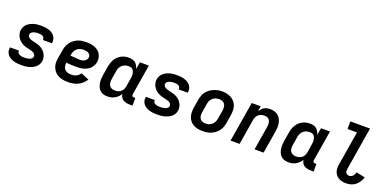

<svg xmlns="http://www.w3.org/2000/svg" viewBox="-8 -1559 4816 2391"><g transform="rotate(20 2400.0 -363.5)"><path d="M255 8Q229 8 203.5 5.5Q178 3 154.5 -3.5Q131 -10 109 -22Q87 -34 71.5 -52Q56 -70 49 -94.5Q42 -119 47 -145Q47 -146 47.5 -148Q48 -150 48 -152H167Q167 -151 166.5 -150.5Q166 -150 166 -149Q164 -139 168 -129.5Q172 -120 179 -113.5Q186 -107 195.5 -103Q205 -99 214.5 -96.5Q224 -94 234.5 -93.5Q245 -93 255 -93Q271 -93 287 -94.5Q303 -96 319 -100.5Q335 -105 349.5 -115.5Q364 -126 366 -142Q369 -158 360.5 -171Q352 -184 339.5 -191.5Q327 -199 312.5 -203Q298 -207 283 -210.5Q268 -214 253 -217.5Q238 -221 224 -225.5Q210 -230 196.5 -236.5Q183 -243 171 -251.5Q159 -260 148.5 -270Q138 -280 129 -291.5Q120 -303 113.5 -316.5Q107 -330 103 -344Q99 -358 98 -373.5Q97 -389 100 -405Q104 -428 115.5 -449Q127 -470 145.5 -485.5Q164 -501 185.5 -511.5Q207 -522 229.5 -528Q252 -534 274.5 -536Q297 -538 320 -538Q345 -538 370 -535.5Q395 -533 418.5 -526Q442 -519 462.5 -507Q483 -495 497.5 -477Q512 -459 518.5 -434.5Q525 -410 521 -385Q520 -384 520 -382Q520 -380 519 -378H401Q401 -379 401 -379.5Q401 -380 401 -381Q403 -395 395.5 -407.5Q388 -420 376 -426.5Q364 -433 349.5 -435Q335 -437 320 -437Q305 -437 290 -435.5Q275 -434 260.5 -429Q246 -424 232.5 -413.5Q219 -403 217 -388Q214 -373 222.5 -360Q231 -347 243.5 -339Q256 -331 270.5 -327Q285 -323 300 -319.5Q315 -316 329.5 -312.5Q344 -309 358.5 -304.5Q373 -300 386.5 -293.5Q400 -287 412 -279Q424 -271 434.5 -261Q445 -251 454 -239Q463 -227 469.5 -214Q476 -201 480 -186.5Q484 -172 485 -156.5Q486 -141 483 -125Q480 -102 467 -80.5Q454 -59 435 -43.5Q416 -28 393.5 -18Q371 -8 348 -2Q325 4 301.5 6Q278 8 255 8Z M876 8Q851 8 826.5 5.5Q802 3 778.5 -4Q755 -11 734.5 -23Q714 -35 698 -51.5Q682 -68 671 -89Q660 -110 654.5 -134Q649 -158 650 -183Q651 -208 655 -233L674 -343Q678 -371 688.5 -398Q699 -425 717 -449Q735 -473 759 -491Q783 -509 810.5 -520Q838 -531 866.5 -534.5Q895 -538 922 -538Q950 -538 978 -534Q1006 -530 1031 -520.5Q1056 -511 1077 -494.5Q1098 -478 1111 -455Q1124 -432 1129 -404.5Q1134 -377 1129 -349Q1125 -326 1113.5 -304Q1102 -282 1084.5 -264Q1067 -246 1044.5 -234.5Q1022 -223 998.5 -216.5Q975 -210 951.5 -208Q928 -206 905 -206Q893 -206 881.5 -206.5Q870 -207 858 -207H856Q835 -208 814 -209Q793 -210 772 -213Q768 -188 772 -164.5Q776 -141 791 -124Q806 -107 829 -100Q852 -93 876 -93Q893 -93 910 -96Q927 -99 943 -106.5Q959 -114 972.5 -126Q986 -138 996 -153L1102 -108Q1084 -80 1058.5 -56.5Q1033 -33 1002.5 -18.5Q972 -4 940 2Q908 8 876 8ZM918 -304Q933 -304 948 -307Q963 -310 976.5 -317.5Q990 -325 1000 -338Q1010 -351 1012 -365Q1015 -382 1007.5 -397.5Q1000 -413 986.5 -422Q973 -431 956 -434Q939 -437 922 -437Q907 -437 891.5 -435Q876 -433 861.5 -426.5Q847 -420 834.5 -409Q822 -398 813 -384.5Q804 -371 798.5 -356.5Q793 -342 791 -327L789 -313Q804 -311 820.5 -310Q837 -309 853.5 -308.5Q870 -308 886 -306Q902 -304 918 -304Z M1392 8Q1364 8 1338 -0.5Q1312 -9 1293.5 -27Q1275 -45 1265 -70Q1255 -95 1251 -121.5Q1247 -148 1249 -176.5Q1251 -205 1255 -233L1274 -343Q1278 -368 1286 -393Q1294 -418 1307.5 -441Q1321 -464 1341 -483Q1361 -502 1384.5 -514.5Q1408 -527 1433.5 -532.5Q1459 -538 1484 -538Q1508 -538 1531 -532Q1554 -526 1571 -511.5Q1588 -497 1598.5 -477Q1609 -457 1615 -435L1631 -530H1750L1683 -124Q1682 -118 1683 -112Q1684 -106 1687.5 -101.5Q1691 -97 1697 -95Q1703 -93 1710 -93H1729V8H1693Q1669 8 1646.5 3.5Q1624 -1 1605 -12.5Q1586 -24 1574.5 -43.5Q1563 -63 1561 -85Q1548 -63 1529 -45Q1510 -27 1487.5 -14.5Q1465 -2 1440.5 3Q1416 8 1392 8ZM1457 -93Q1477 -93 1497.5 -98.5Q1518 -104 1535 -117.5Q1552 -131 1561.5 -150.5Q1571 -170 1574 -190L1592 -300Q1595 -316 1596 -332Q1597 -348 1595 -363Q1593 -378 1587.5 -392.5Q1582 -407 1572 -417.5Q1562 -428 1547 -432.5Q1532 -437 1516 -437Q1494 -437 1472 -430Q1450 -423 1432 -407Q1414 -391 1404 -370Q1394 -349 1391 -327L1373 -217Q1369 -194 1370 -171Q1371 -148 1382 -129.5Q1393 -111 1413.5 -102Q1434 -93 1457 -93Z M2055 8Q2029 8 2003.5 5.5Q1978 3 1954.5 -3.5Q1931 -10 1909 -22Q1887 -34 1871.5 -52Q1856 -70 1849 -94.5Q1842 -119 1847 -145Q1847 -146 1847.5 -148Q1848 -150 1848 -152H1967Q1967 -151 1966.5 -150.5Q1966 -150 1966 -149Q1964 -139 1968 -129.5Q1972 -120 1979 -113.5Q1986 -107 1995.5 -103Q2005 -99 2014.5 -96.5Q2024 -94 2034.5 -93.5Q2045 -93 2055 -93Q2071 -93 2087 -94.5Q2103 -96 2119 -100.5Q2135 -105 2149.5 -115.5Q2164 -126 2166 -142Q2169 -158 2160.5 -171Q2152 -184 2139.5 -191.5Q2127 -199 2112.5 -203Q2098 -207 2083 -210.5Q2068 -214 2053 -217.5Q2038 -221 2024 -225.5Q2010 -230 1996.5 -236.5Q1983 -243 1971 -251.5Q1959 -260 1948.5 -270Q1938 -280 1929 -291.5Q1920 -303 1913.5 -316.5Q1907 -330 1903 -344Q1899 -358 1898 -373.5Q1897 -389 1900 -405Q1904 -428 1915.5 -449Q1927 -470 1945.5 -485.5Q1964 -501 1985.5 -511.5Q2007 -522 2029.5 -528Q2052 -534 2074.5 -536Q2097 -538 2120 -538Q2145 -538 2170 -535.5Q2195 -533 2218.5 -526Q2242 -519 2262.5 -507Q2283 -495 2297.5 -477Q2312 -459 2318.5 -434.5Q2325 -410 2321 -385Q2320 -384 2320 -382Q2320 -380 2319 -378H2201Q2201 -379 2201 -379.5Q2201 -380 2201 -381Q2203 -395 2195.5 -407.5Q2188 -420 2176 -426.5Q2164 -433 2149.5 -435Q2135 -437 2120 -437Q2105 -437 2090 -435.5Q2075 -434 2060.5 -429Q2046 -424 2032.5 -413.5Q2019 -403 2017 -388Q2014 -373 2022.5 -360Q2031 -347 2043.5 -339Q2056 -331 2070.5 -327Q2085 -323 2100 -319.5Q2115 -316 2129.5 -312.5Q2144 -309 2158.5 -304.5Q2173 -300 2186.5 -293.5Q2200 -287 2212 -279Q2224 -271 2234.5 -261Q2245 -251 2254 -239Q2263 -227 2269.5 -214Q2276 -201 2280 -186.5Q2284 -172 2285 -156.5Q2286 -141 2283 -125Q2280 -102 2267 -80.5Q2254 -59 2235 -43.5Q2216 -28 2193.5 -18Q2171 -8 2148 -2Q2125 4 2101.5 6Q2078 8 2055 8Z M2655 8Q2623 8 2592 2.5Q2561 -3 2534.5 -18Q2508 -33 2489 -56Q2470 -79 2460.5 -108Q2451 -137 2450.5 -169Q2450 -201 2455 -233L2474 -343Q2478 -371 2488.5 -398Q2499 -425 2516.5 -448.5Q2534 -472 2558.5 -490Q2583 -508 2610 -519Q2637 -530 2664.5 -535.5Q2692 -541 2721 -541Q2753 -541 2783.5 -533.5Q2814 -526 2840.5 -511.5Q2867 -497 2886 -474Q2905 -451 2915 -422Q2925 -393 2925 -361Q2925 -329 2920 -297L2902 -187Q2897 -159 2887 -132Q2877 -105 2859 -81.5Q2841 -58 2817 -40Q2793 -22 2766 -11Q2739 0 2711 4Q2683 8 2655 8ZM2657 -93Q2672 -93 2687 -95.5Q2702 -98 2716 -105Q2730 -112 2742.5 -122.5Q2755 -133 2763.5 -146.5Q2772 -160 2777 -174.5Q2782 -189 2784 -203L2803 -313Q2806 -337 2805 -360Q2804 -383 2792.5 -401.5Q2781 -420 2760 -428.5Q2739 -437 2716 -437Q2694 -437 2671.5 -430Q2649 -423 2631.5 -407Q2614 -391 2604 -370Q2594 -349 2591 -327L2573 -217Q2569 -194 2570 -171Q2571 -148 2582 -129.5Q2593 -111 2613.5 -102Q2634 -93 2657 -93Z M3025 0 3113 -530H3232L3221 -463Q3233 -480 3247.5 -495Q3262 -510 3280 -520.5Q3298 -531 3317.5 -534.5Q3337 -538 3356 -538Q3385 -538 3412.5 -530Q3440 -522 3461 -505Q3482 -488 3495 -463.5Q3508 -439 3513.5 -412Q3519 -385 3518 -355.5Q3517 -326 3512 -297L3463 0H3343L3395 -313Q3397 -328 3398 -343Q3399 -358 3396.5 -372Q3394 -386 3387.5 -399Q3381 -412 3370.5 -421Q3360 -430 3346 -433.5Q3332 -437 3317 -437Q3297 -437 3276.5 -431Q3256 -425 3239.5 -411.5Q3223 -398 3213.5 -379Q3204 -360 3201 -340L3145 0Z M3792 8Q3764 8 3738 -0.5Q3712 -9 3693.5 -27Q3675 -45 3665 -70Q3655 -95 3651 -121.5Q3647 -148 3649 -176.5Q3651 -205 3655 -233L3674 -343Q3678 -368 3686 -393Q3694 -418 3707.5 -441Q3721 -464 3741 -483Q3761 -502 3784.5 -514.5Q3808 -527 3833.5 -532.5Q3859 -538 3884 -538Q3908 -538 3931 -532Q3954 -526 3971 -511.5Q3988 -497 3998.5 -477Q4009 -457 4015 -435L4031 -530H4150L4083 -124Q4082 -118 4083 -112Q4084 -106 4087.5 -101.5Q4091 -97 4097 -95Q4103 -93 4110 -93H4129V8H4093Q4069 8 4046.5 3.5Q4024 -1 4005 -12.5Q3986 -24 3974.5 -43.5Q3963 -63 3961 -85Q3948 -63 3929 -45Q3910 -27 3887.5 -14.5Q3865 -2 3840.5 3Q3816 8 3792 8ZM3857 -93Q3877 -93 3897.5 -98.5Q3918 -104 3935 -117.5Q3952 -131 3961.5 -150.5Q3971 -170 3974 -190L3992 -300Q3995 -316 3996 -332Q3997 -348 3995 -363Q3993 -378 3987.5 -392.5Q3982 -407 3972 -417.5Q3962 -428 3947 -432.5Q3932 -437 3916 -437Q3894 -437 3872 -430Q3850 -423 3832 -407Q3814 -391 3804 -370Q3794 -349 3791 -327L3773 -217Q3769 -194 3770 -171Q3771 -148 3782 -129.5Q3793 -111 3813.5 -102Q3834 -93 3857 -93Z M4561 8Q4535 8 4509.5 3.5Q4484 -1 4462 -12.5Q4440 -24 4424 -42.5Q4408 -61 4400 -84.5Q4392 -108 4391.5 -134Q4391 -160 4396 -186L4470 -634H4345V-735H4606L4513 -170Q4511 -156 4511 -142Q4511 -128 4517 -116.5Q4523 -105 4535 -99Q4547 -93 4561 -93Q4574 -93 4587.5 -99Q4601 -105 4610.5 -115.5Q4620 -126 4626.5 -139Q4633 -152 4636 -165L4752 -141Q4742 -110 4724.5 -81.5Q4707 -53 4681 -32Q4655 -11 4623.5 -1.5Q4592 8 4561 8Z"/></g></svg>

Font: Iosevka Curly Extended
Style: Bold Italic
Weight: 700
Width: 7
Italic angle: -9°
Monospace: yes
Designer: Belleve Invis
Foundry: Belleve Invis
Version: Version 11.1.0; ttfautohint (v1.8.3)